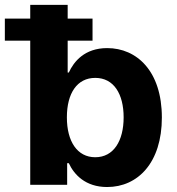

<svg xmlns="http://www.w3.org/2000/svg" viewBox="-59 -747 715 776"><path d="M374.3 -552.6C283 -552.6 239.3 -498.2 219.1 -453.8H214.5V-582.7H315V-671.9H214.5V-727.3H63.2V-671.9H-39.4V-582.7H63.2V0H212.4V-87.4H219.1C240.1 -41.9 285.9 8.9 373.9 8.9C498.2 8.9 595.2 -89.5 595.2 -272C595.2 -459.5 494 -552.6 374.3 -552.6ZM326 -111.5C253.2 -111.5 211.3 -175.4 211.3 -272.7C211.3 -370 252.5 -432.2 326 -432.2C400.9 -432.2 440.7 -367.2 440.7 -272.7C440.7 -177.6 400.2 -111.5 326 -111.5Z"/></svg>

Font: TID UI
Style: Bold
Weight: 700
Designer: The TID Project Authors
Foundry: Bakken & Bæck
Version: Version 1.001;hotconv 1.0.109;makeotfexe 2.5.65596